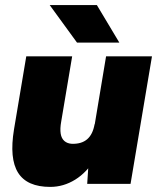

<svg xmlns="http://www.w3.org/2000/svg" viewBox="-20 -721 619 753"><path d="M322 0 328 -92 396 -500H576L492 0ZM35 -214 83 -500H263L220 -244ZM220 -244Q215 -216 218 -197Q221 -178 232.5 -168Q244 -158 262 -157Q300 -156 322 -175Q344 -194 351 -234H400Q387 -155 354 -100Q321 -45 275 -16.5Q229 12 177 12Q86 12 51 -43.5Q16 -99 35 -214ZM282 -554 175 -701H360L448 -554Z"/></svg>

Font: Figtree Light Black
Style: Italic
Weight: 900
Italic angle: -9.5°
Version: Version 2.000